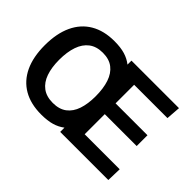

<svg xmlns="http://www.w3.org/2000/svg" viewBox="-126 -1035 1354 1354"><g transform="rotate(45 551.5 -358.0)"><path d="M369.9 8.3Q265.3 8.3 192 -34.1Q118.8 -76.6 80.5 -157.8Q42.3 -239.1 42.3 -354.9Q42.3 -473 80.8 -555.3Q119.2 -637.5 192.5 -680.5Q265.7 -723.5 369.8 -723.5Q432.4 -723.5 475.6 -710.4Q518.8 -697.4 551.6 -671.1V-710.9H1025.6L1017.6 -603.8H685.4V-418.6H1003.6V-310.9H685.4V-110.4H1034.7L1031.6 0H551.6V-42.5Q518.9 -17.3 475.6 -4.5Q432.2 8.3 369.9 8.3ZM370 -107.4Q433.7 -107.4 473.7 -137.7Q513.7 -168 532.4 -223.4Q551.1 -278.9 551.1 -354.4Q551.1 -432.4 532.1 -489.2Q513.1 -546 473.2 -576.9Q433.4 -607.8 369.9 -607.8Q307.2 -607.8 266.6 -577Q226 -546.2 206.4 -489.4Q186.8 -432.6 186.8 -354.4Q186.8 -278.9 206.1 -223.4Q225.3 -168 265.8 -137.7Q306.3 -107.4 370 -107.4Z"/></g></svg>

Font: Comme
Style: Regular
Weight: 400
Designer: Vernon Adams
Foundry: Vernon Adams
Version: Version 1.000;gftools[0.9.27]